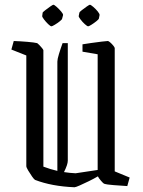

<svg xmlns="http://www.w3.org/2000/svg" viewBox="-20 -781 603 810"><path d="M91 -547 28 -572 38 -608Q66 -607 95.5 -604.5Q125 -602 137 -599Q139 -598 145.5 -591.5Q152 -585 157.5 -578Q163 -571 163 -569V-78Q192 -67 222 -60V-521Q222 -531 228.5 -552.5Q235 -574 244 -599H266V-103Q266 -87 250 -55Q275 -51 299 -50L392 -64V-552L328 -563V-594Q340 -596 364 -599.5Q388 -603 409.5 -605.5Q431 -608 435 -608Q438 -608 445 -602Q452 -596 458 -588.5Q464 -581 464 -578V-58L527 -32L517 4Q489 2 460 0Q431 -2 419 -6Q416 -7 406 -18.5Q396 -30 393 -37Q376 -27 354.5 -16.5Q333 -6 316 1.5Q299 9 294 9Q198 5 128 -22Q124 -24 115.5 -36Q107 -48 99 -61.5Q91 -75 91 -80ZM315 -728Q315 -730 325 -738Q335 -746 346 -753.5Q357 -761 359 -761Q363 -761 373.5 -752Q384 -743 392.5 -732.5Q401 -722 400 -717L397 -702Q396 -699 386 -691Q376 -683 365.5 -676.5Q355 -670 352 -670Q348 -670 338 -679Q328 -688 320 -698.5Q312 -709 312 -713ZM160 -728Q161 -730 171 -738Q181 -746 192 -753.5Q203 -761 205 -761Q209 -761 219 -752Q229 -743 238 -732.5Q247 -722 246 -717L242 -702Q242 -699 232 -691Q222 -683 211 -676.5Q200 -670 197 -670Q193 -670 183.5 -679Q174 -688 166 -698.5Q158 -709 158 -713Z"/></svg>

Font: Grenze Gotisch Light
Style: Regular
Weight: 300
Designer: Renata Polastri
Foundry: Omnibus-Type
Version: Version 1.001